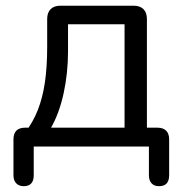

<svg xmlns="http://www.w3.org/2000/svg" viewBox="-20 -506 632 663"><path d="M62 136.9Q45.5 136.9 36 126.9Q26.5 117 26.5 99V-24.6Q26.5 -65.1 67 -65.1H115.1L66.5 -48.1Q94.1 -84.2 110.7 -126.4Q127.3 -168.7 135.1 -221.9Q142.9 -275.1 142.9 -342.6V-440.2Q142.9 -462.5 154.8 -474.4Q166.7 -486.3 189 -486.3H441.2Q463.5 -486.3 475.4 -474.4Q487.3 -462.5 487.3 -440.2V-27.8L450 -65.1H523.6Q543.1 -65.1 553.6 -54.9Q564.1 -44.6 564.1 -24.6V99Q564.1 136.9 529.2 136.9Q512.2 136.9 503.2 126.9Q494.2 117 494.2 99V0H96.5V99Q96.5 136.9 62 136.9ZM156.3 -65.1H410.1V-422.2H214.9V-329Q214.9 -253.8 199.8 -184.2Q184.6 -114.6 156.3 -65.1Z"/></svg>

Font: Nunito ExtraLight
Style: Regular
Weight: 200
Designer: Vernon Adams
Foundry: Vernon Adams
Version: Version 3.602